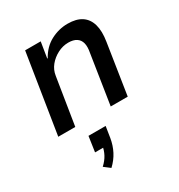

<svg xmlns="http://www.w3.org/2000/svg" viewBox="-187 -631 973 1046"><g transform="rotate(-30 299.0 -108.0)"><path d="M42 0 121 -498H219L203 -399H206Q237 -455 287.5 -481.5Q338 -508 393 -508Q448 -508 481 -486Q514 -464 526 -421.5Q538 -379 528 -317L479 0H372L420 -309Q427 -345 421 -368.5Q415 -392 396 -404.5Q377 -417 345 -417Q310 -417 277.5 -400Q245 -383 223 -356Q201 -329 196 -294L149 0ZM208 292 170 263Q195 240 208.5 214.5Q222 189 226 162L240 174H173L187 78H295L284 148Q277 190 258.5 226Q240 262 208 292Z"/></g></svg>

Font: Nunito Sans 7pt SemiCondensed SemiBold
Style: Italic
Weight: 600
Width: 4
Italic angle: -9°
Designer: Vernon Adams
Foundry: Vernon Adams
Version: Version 3.101;gftools[0.9.27]